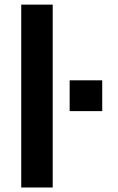

<svg xmlns="http://www.w3.org/2000/svg" viewBox="-20 -832 523 852"><path d="M74.2 0V-811.5H213.9V0ZM289.1 -338.9V-475.6H433.6V-338.9Z"/></svg>

Font: Gothic A1 ExtraBold
Style: Regular
Weight: 800
Designer: HanYang I&C Co.,Ltd.
Foundry: HanYang I&C Co.,Ltd.
Version: Version 2.50